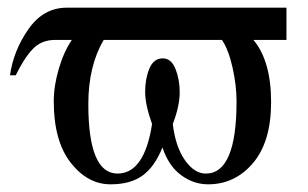

<svg xmlns="http://www.w3.org/2000/svg" viewBox="-20 -470 802 500"><path d="M726 -366H640Q686 -311 686 -204Q686 -101 639 -45.5Q592 10 522 10Q484 10 451.5 -14Q419 -38 403 -86Q383 -36 351.5 -13Q320 10 268 10Q208 10 164 -46.5Q120 -103 120 -206Q120 -246 133 -290.5Q146 -335 167 -366H123Q88 -366 65.5 -342.5Q43 -319 21 -274H6Q15 -338 54 -394Q93 -450 154 -450H726ZM558 -366H250Q210 -298 210 -199Q210 -18 286 -18Q356 -18 376 -147Q358 -197 358 -231Q358 -265 369 -291.5Q380 -318 404 -318Q426 -318 437 -290.5Q448 -263 448 -230Q448 -194 430 -147Q437 -88 461.5 -53Q486 -18 516 -18Q596 -18 596 -206Q596 -248 585.5 -294.5Q575 -341 558 -366Z"/></svg>

Font: STIX
Style: Regular
Weight: 400
Designer: MicroPress Inc., with final additions and corrections provided by Coen Hoffman, Elsevier (retired)
Version: Version 1.1.1